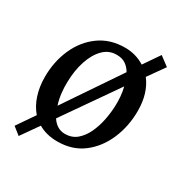

<svg xmlns="http://www.w3.org/2000/svg" viewBox="-153 -679 825 870"><g transform="rotate(30 259.5 -244.0)"><path d="M444 -565 492 -529 431 -443Q453 -415 465 -377Q477 -339 477 -291Q477 -211 447.5 -142Q418 -73 363 -31Q308 11 230 11Q172 11 130 -14L66 77L27 46L90 -46Q63 -77 49 -120.5Q35 -164 35 -214Q35 -295 65 -362.5Q95 -430 151 -470.5Q207 -511 284 -511Q342 -511 387 -482ZM368 -357 173 -77Q185 -58 202.5 -47Q220 -36 242 -36Q279 -36 304 -57.5Q329 -79 345 -113.5Q361 -148 368.5 -187Q376 -226 377 -260Q378 -283 376 -308Q374 -333 368 -357ZM269 -464Q228 -465 198.5 -435.5Q169 -406 152.5 -356Q136 -306 135 -245Q134 -218 137.5 -187.5Q141 -157 150 -130L345 -418Q333 -439 314.5 -451.5Q296 -464 269 -464Z"/></g></svg>

Font: Lora Medium
Style: Italic
Weight: 500
Italic angle: -3°
Designer: Olga Karpushina, Alexei Vanyashin (Cyrillic)
Foundry: Cyreal
Version: Version 3.004